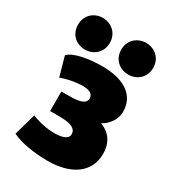

<svg xmlns="http://www.w3.org/2000/svg" viewBox="-193 -888 922 1020"><g transform="rotate(30 268.5 -377.5)"><path d="M497 -156C497 -35 397 25 259 25C181 25 90 11 40 -15L78 -149C103 -139 146 -124 200 -121C259 -118 300 -130 300 -161C300 -207 240 -211 190 -211H139V-331H191C255 -331 288 -343 288 -375C288 -394 273 -411 236 -413C227 -414 216 -414 206 -413C160 -410 119 -399 92 -389L59 -507C91 -542 183 -556 261 -556C386 -556 477 -508 477 -401C477 -351 443 -310 406 -290C465 -269 497 -220 497 -156ZM233 -683C233 -623 187 -586 135 -586C83 -586 38 -623 38 -683C38 -743 83 -780 135 -780C187 -780 233 -743 233 -683ZM499 -683C499 -623 453 -586 401 -586C349 -586 303 -623 303 -683C303 -743 349 -780 401 -780C453 -780 499 -743 499 -683Z"/></g></svg>

Font: Repo Black
Style: Regular
Weight: 900
Designer: Stefan Peev
Foundry: Context Ltd
Version: Version 1.502